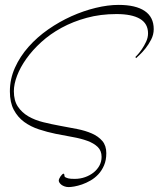

<svg xmlns="http://www.w3.org/2000/svg" viewBox="-20 -721 642 777"><path d="M257.8 36.1Q249 36.1 241.5 33.4Q233.9 30.8 228.8 26.9Q223.6 22.9 220.7 18.3Q217.8 13.7 217.8 9.8Q217.8 6.3 220 1.5Q222.2 -3.4 225.3 -7.8Q228.5 -12.2 231.7 -15.1Q234.9 -18.1 236.8 -18.1Q239.3 -18.1 239.7 -16.4Q240.2 -14.6 240.5 -12.5Q240.7 -10.3 241.2 -7.8Q241.7 -5.4 244.1 -3.9Q249.5 -1 257.1 1Q264.6 2.9 282.2 2.9Q304.7 2.9 324.5 -4.2Q344.2 -11.2 359.1 -23.2Q374 -35.2 382.6 -51.3Q391.1 -67.4 391.1 -85.9Q391.1 -111.3 375.2 -126.5Q359.4 -141.6 333.3 -151.1Q307.1 -160.6 273.7 -166.5Q240.2 -172.4 205.6 -179.4Q170.9 -186.5 137.5 -197.5Q104 -208.5 77.9 -227.5Q51.8 -246.6 35.9 -276.4Q20 -306.2 20 -351.1Q20 -401.4 40.5 -447Q61 -492.7 95.7 -531.7Q130.4 -570.8 175.3 -602.1Q220.2 -633.3 269 -655.3Q317.9 -677.2 367.4 -689.2Q417 -701.2 460 -701.2Q529.3 -701.2 565.7 -676.5Q602.1 -651.9 602.1 -603Q602.1 -581.1 591.8 -561Q581.5 -541 568.8 -525.1Q556.2 -509.3 544.7 -498.8Q533.2 -488.3 530.8 -485.8L527.8 -490.2Q528.3 -490.7 536.6 -499.5Q544.9 -508.3 554.2 -522Q563.5 -535.6 571.3 -552.2Q579.1 -568.8 579.1 -585.9Q579.1 -625.5 546.4 -644.8Q513.7 -664.1 451.2 -664.1Q386.7 -664.1 331.1 -648.9Q275.4 -633.8 229.2 -608.6Q183.1 -583.5 147.2 -550.8Q111.3 -518.1 86.7 -483.4Q62 -448.7 49.1 -414.6Q36.1 -380.4 36.1 -352.1Q36.1 -314 52.2 -289.8Q68.4 -265.6 94.7 -250.2Q121.1 -234.9 154.5 -226.6Q188 -218.3 223.1 -211.9Q258.3 -205.6 291.7 -199Q325.2 -192.4 351.6 -180.9Q377.9 -169.4 394 -150.6Q410.2 -131.8 410.2 -101.1Q410.2 -72.8 401.1 -51.8Q392.1 -30.8 377.9 -15.6Q363.8 -0.5 346.4 9.5Q329.1 19.5 312 25.4Q294.9 31.2 280.5 33.7Q266.1 36.1 257.8 36.1Z"/></svg>

Font: Stalemate
Style: Regular
Weight: 400
Designer: Astigmatic (AOETI)
Foundry: Astigmatic (AOETI)
Version: Version 001.000